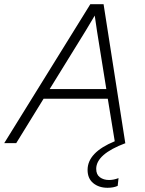

<svg xmlns="http://www.w3.org/2000/svg" viewBox="-60 -680 691 912"><path d="M397 122Q397 149 414.5 162Q432 175 458 175Q480 175 503 166L499 203Q479 212 451 212Q410 212 383 190Q356 168 356 127Q356 44 485 -9L452 -211H147L17 0H-40L369 -660H432L535 -1L536 0Q397 52 397 122ZM176 -257H445L401 -531L390 -606L347 -534Z"/></svg>

Font: Elaine Sans Light
Style: Italic
Weight: 300
Italic angle: -13°
Designer: Wei Huang
Foundry: Wei Huang
Version: Version 2.001;December 24, 2019;FontCreator 12.0.0.2547 64-b